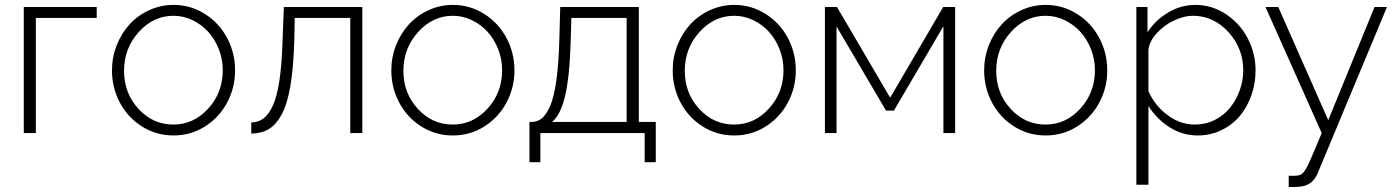

<svg xmlns="http://www.w3.org/2000/svg" viewBox="-20 -549 5763 792"><path d="M78.1 0V-520H378.9V-475.1H127.9V0Z M441.9 -258.8Q441.9 -313 461.4 -362.5Q481 -412.1 514.6 -448.7Q548.3 -485.4 595.7 -507.1Q643.1 -528.8 695.8 -528.8Q765.6 -528.8 824.5 -491.9Q883.3 -455.1 916.5 -393.1Q949.7 -331.1 949.7 -258.8Q949.7 -187 916.7 -125.5Q883.8 -64 825.2 -27.1Q766.6 9.8 695.8 9.8Q624.5 9.8 565.9 -27.1Q507.3 -64 474.6 -125.5Q441.9 -187 441.9 -258.8ZM898.9 -259.8Q898.9 -304.7 882.6 -346.2Q866.2 -387.7 838.9 -417.7Q811.5 -447.8 774.2 -465.8Q736.8 -483.9 695.8 -483.9Q612.8 -483.9 552.2 -416.7Q491.7 -349.6 491.7 -256.8Q491.7 -164.6 551.3 -99.9Q610.8 -35.2 694.8 -35.2Q778.8 -35.2 838.9 -101.1Q898.9 -167 898.9 -259.8Z M1016.6 2V-43.9Q1044.9 -44.4 1065.9 -59.6Q1086.9 -74.7 1104.5 -111.3Q1122.1 -147.9 1132.3 -215.1Q1142.6 -282.2 1145.5 -379.9L1150.9 -520H1474.6V0H1424.8V-475.1H1195.8L1193.8 -377Q1190.4 -267.6 1177.7 -193.6Q1165 -119.6 1142.1 -77.1Q1119.1 -34.7 1088.9 -16.6Q1058.6 1.5 1016.6 2Z M1594.2 -258.8Q1594.2 -313 1613.8 -362.5Q1633.3 -412.1 1667 -448.7Q1700.7 -485.4 1748 -507.1Q1795.4 -528.8 1848.1 -528.8Q1918 -528.8 1976.8 -491.9Q2035.6 -455.1 2068.8 -393.1Q2102.1 -331.1 2102.1 -258.8Q2102.1 -187 2069.1 -125.5Q2036.1 -64 1977.5 -27.1Q1918.9 9.8 1848.1 9.8Q1776.9 9.8 1718.3 -27.1Q1659.7 -64 1627 -125.5Q1594.2 -187 1594.2 -258.8ZM2051.3 -259.8Q2051.3 -304.7 2034.9 -346.2Q2018.6 -387.7 1991.2 -417.7Q1963.9 -447.8 1926.5 -465.8Q1889.2 -483.9 1848.1 -483.9Q1765.1 -483.9 1704.6 -416.7Q1644 -349.6 1644 -256.8Q1644 -164.6 1703.6 -99.9Q1763.2 -35.2 1847.2 -35.2Q1931.2 -35.2 1991.2 -101.1Q2051.3 -167 2051.3 -259.8Z M2164.1 120.1V-45.9H2171.9Q2196.8 -45.9 2215.3 -61Q2233.9 -76.2 2249.5 -112.3Q2265.1 -148.4 2274.7 -215.3Q2284.2 -282.2 2287.1 -379.9L2291 -520H2615.2V-45.9H2685.1V120.1H2639.2V0H2209V120.1ZM2256.8 -45.9H2564.9V-475.1H2336.9L2334 -377Q2329.6 -229 2310.5 -151.1Q2291.5 -73.2 2256.8 -45.9Z M2754.9 -258.8Q2754.9 -313 2774.4 -362.5Q2793.9 -412.1 2827.6 -448.7Q2861.3 -485.4 2908.7 -507.1Q2956.1 -528.8 3008.8 -528.8Q3078.6 -528.8 3137.5 -491.9Q3196.3 -455.1 3229.5 -393.1Q3262.7 -331.1 3262.7 -258.8Q3262.7 -187 3229.7 -125.5Q3196.8 -64 3138.2 -27.1Q3079.6 9.8 3008.8 9.8Q2937.5 9.8 2878.9 -27.1Q2820.3 -64 2787.6 -125.5Q2754.9 -187 2754.9 -258.8ZM3211.9 -259.8Q3211.9 -304.7 3195.6 -346.2Q3179.2 -387.7 3151.9 -417.7Q3124.5 -447.8 3087.2 -465.8Q3049.8 -483.9 3008.8 -483.9Q2925.8 -483.9 2865.2 -416.7Q2804.7 -349.6 2804.7 -256.8Q2804.7 -164.6 2864.3 -99.9Q2923.8 -35.2 3007.8 -35.2Q3091.8 -35.2 3151.9 -101.1Q3211.9 -167 3211.9 -259.8Z M3382.8 0V-520H3432.6L3651.9 -146L3870.6 -520H3919.9V0H3871.6V-440.9L3667.5 -92.8H3634.8L3430.7 -439.9V0Z M4039.6 -258.8Q4039.6 -313 4059.1 -362.5Q4078.6 -412.1 4112.3 -448.7Q4146 -485.4 4193.4 -507.1Q4240.7 -528.8 4293.5 -528.8Q4363.3 -528.8 4422.1 -491.9Q4481 -455.1 4514.2 -393.1Q4547.4 -331.1 4547.4 -258.8Q4547.4 -187 4514.4 -125.5Q4481.4 -64 4422.9 -27.1Q4364.3 9.8 4293.5 9.8Q4222.2 9.8 4163.6 -27.1Q4105 -64 4072.3 -125.5Q4039.6 -187 4039.6 -258.8ZM4496.6 -259.8Q4496.6 -304.7 4480.2 -346.2Q4463.9 -387.7 4436.5 -417.7Q4409.2 -447.8 4371.8 -465.8Q4334.5 -483.9 4293.5 -483.9Q4210.4 -483.9 4149.9 -416.7Q4089.4 -349.6 4089.4 -256.8Q4089.4 -164.6 4148.9 -99.9Q4208.5 -35.2 4292.5 -35.2Q4376.5 -35.2 4436.5 -101.1Q4496.6 -167 4496.6 -259.8Z M4717.3 -111.8V212.9H4667.5V-520H4713.4V-416Q4746.6 -466.8 4799.3 -497.8Q4852.1 -528.8 4910.2 -528.8Q4980.5 -528.8 5038.3 -489.7Q5096.2 -450.7 5127.7 -389.2Q5159.2 -327.6 5159.2 -258.8Q5159.2 -204.6 5141.8 -155.5Q5124.5 -106.4 5093.8 -70.1Q5063 -33.7 5018.1 -12Q4973.1 9.8 4921.4 9.8Q4857.9 9.8 4804.7 -23.9Q4751.5 -57.6 4717.3 -111.8ZM5108.4 -258.8Q5108.4 -349.1 5047.4 -416.5Q4986.3 -483.9 4900.4 -483.9Q4864.3 -483.9 4823.5 -464.8Q4782.7 -445.8 4752.2 -412.8Q4721.7 -379.9 4717.3 -344.2V-172.9Q4743.7 -113.3 4796.1 -74.2Q4848.6 -35.2 4909.2 -35.2Q4953.1 -35.2 4991.2 -54.4Q5029.3 -73.7 5054.4 -105.2Q5079.6 -136.7 5094 -176.8Q5108.4 -216.8 5108.4 -258.8Z M5295.9 175.8Q5334 177.7 5343.3 171.9Q5356.4 168.5 5371.8 138.7Q5387.2 108.9 5432.1 0L5200.2 -520H5252.9L5459 -53.2L5649.9 -520H5701.2L5416 164.1Q5394.5 218.3 5337.9 221.2Q5321.8 223.6 5295.9 222.2Z"/></svg>

Font: Rawline Light
Style: Regular
Weight: 300
Designer: Matt McInerney, Pablo Impallari, Rodrigo Fuenzalida
Foundry: Matt McInerney, Pablo Impallari, Rodrigo Fuenzalida
Version: Version 4.020;PS 004.020;hotconv 1.0.88;makeotf.lib2.5.64775